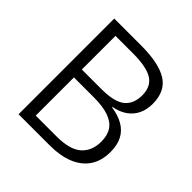

<svg xmlns="http://www.w3.org/2000/svg" viewBox="-187 -863 1013 1013"><g transform="rotate(45 319.0 -357.0)"><path d="M299 -714Q432 -714 496.5 -673.5Q561 -633 561 -539Q561 -497 545.5 -464Q530 -431 499 -408.5Q468 -386 423 -378V-374Q473 -367 509 -346.5Q545 -326 564 -290.5Q583 -255 583 -203Q583 -135 552 -90Q521 -45 465 -22.5Q409 0 333 0H99V-714ZM314 -403Q410 -403 450 -435.5Q490 -468 490 -532Q490 -597 445 -625.5Q400 -654 300 -654H168V-403ZM168 -344V-59H324Q422 -59 466 -98Q510 -137 510 -207Q510 -253 490 -283.5Q470 -314 427 -329Q384 -344 316 -344Z"/></g></svg>

Font: Noto Sans Syriac Eastern Light
Style: Regular
Weight: 300
Designer: Patrick Giasson and the Monotype Design Team
Foundry: Monotype Imaging Inc.
Version: Version 3.001